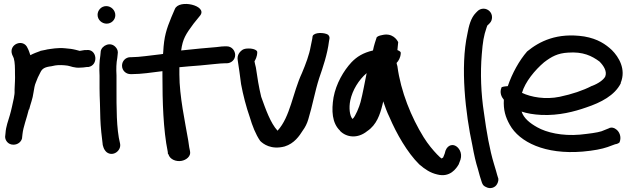

<svg xmlns="http://www.w3.org/2000/svg" viewBox="-20 -740 3185 974"><path d="M428 -400C482 -409 472 -494 418 -486H409C402 -485 396 -484 385 -482C385 -482 382 -482 380 -483L365 -487C356 -489 348 -491 340 -492L311 -495C273 -499 240 -492 218 -489L215 -488L185 -482L184 -481C170 -476 148 -468 134 -460C130 -472 126 -485 120 -496C99 -547 21 -516 42 -462C46 -452 48 -451 50 -444C56 -423 56 -395 56 -365C56 -352 57 -340 56 -332V-330C56 -315 54 -302 54 -286V-270C54 -260 50 -246 50 -241C44 -214 38 -183 30 -156C22 -128 10 -98 8 -65L6 -46C6 -29 20 -6 48 -6C71 -6 88 -21 92 -39V-41L94 -59C98 -97 115 -138 126 -184L128 -185C134 -211 146 -239 150 -271C153 -290 156 -309 162 -322L172 -347L185 -373C194 -392 207 -400 241 -404L260 -408C278 -411 302 -410 323 -407C337 -405 357 -394 389 -397C397 -397 407 -398 420 -400Z M521 -620C545 -620 565 -639 565 -663C565 -688 544 -709 519 -709C493 -709 475 -687 475 -665C475 -639 497 -620 521 -620ZM485 -291C485 -268 486 -243 487 -217L489 -138C490 -100 497 -35 501 -7V-5C503 0 503 1 505 8C508 18 516 28 521 32C553 57 597 24 589 -12C570 -87 571 -198 571 -291V-358C569 -390 570 -421 575 -446L577 -465C580 -479 575 -491 569 -498C543 -532 496 -510 491 -480V-479L489 -458C484 -429 483 -394 485 -356Z M642 -364H650C697 -364 748 -372 804 -379V-356C804 -227 808 -82 831 30L832 41L834 42C842 70 875 81 901 76C924 72 950 53 944 27C940 12 940 6 935 -27C919 -121 890 -252 890 -362V-399C918 -402 958 -405 996 -408C1053 -413 1097 -419 1121 -419H1130C1152 -419 1173 -436 1173 -461C1173 -483 1156 -505 1130 -505H1121C1112 -505 1100 -504 1077 -501C1036 -498 964 -491 899 -484C907 -543 922 -566 962 -620L996 -662C1033 -712 888 -746 867 -694L849 -652C825 -593 812 -556 808 -476C808 -474 807 -470 807 -466C805 -466 802 -466 798 -465C743 -459 687 -450 649 -450H642C617 -450 599 -430 599 -407C599 -382 619 -364 642 -364Z M1186 -434C1192 -399 1197 -357 1203 -313C1213 -259 1229 -197 1247 -146C1260 -102 1277 -58 1300 -25C1315 -10 1355 21 1424 3C1473 -12 1499 -51 1516 -78C1528 -94 1538 -114 1544 -135C1565 -203 1578 -278 1599 -343C1618 -398 1641 -465 1649 -531L1651 -542C1652 -547 1653 -556 1644 -564C1625 -576 1574 -577 1566 -557L1564 -543C1562 -535 1559 -521 1556 -504C1549 -463 1531 -415 1512 -370C1464 -267 1453 -148 1388 -77C1352 -116 1328 -185 1305 -249C1293 -298 1285 -349 1278 -398C1275 -412 1272 -420 1271 -429C1275 -436 1285 -452 1285 -476C1285 -485 1267 -494 1242 -494C1234 -494 1225 -494 1213 -489C1198 -480 1181 -462 1186 -434Z M1705 -75H1706C1738 -43 1794 -35 1843 -75C1891 -107 1908 -160 1920 -208C1921 -214 1923 -218 1924 -226C1933 -200 1943 -171 1956 -145C1991 -63 2046 34 2107 94C2136 119 2163 137 2198 145C2263 162 2295 115 2308 92V91L2316 70C2327 35 2307 7 2289 -1C2273 -9 2244 -4 2236 39L2228 59C2225 61 2223 62 2220 64C2215 61 2209 55 2197 43C2177 22 2152 -7 2129 -44C2067 -144 2013 -275 1996 -404C1995 -410 1992 -415 1992 -421C2001 -430 2012 -447 2013 -470C2014 -474 2012 -480 1996 -486C1997 -499 1999 -513 2000 -526C1994 -539 1970 -575 1918 -562C1901 -559 1896 -555 1891 -551C1886 -536 1877 -510 1872 -484C1821 -472 1790 -452 1763 -424C1723 -381 1685 -316 1672 -246C1661 -179 1664 -116 1705 -77ZM1757 -231C1768 -283 1800 -335 1840 -369C1830 -321 1821 -268 1809 -222C1803 -199 1783 -149 1769 -137H1768C1754 -152 1749 -193 1757 -231Z M2446 209C2466 220 2492 213 2502 193C2507 184 2511 170 2506 160L2502 147C2499 136 2495 121 2486 92C2464 20 2448 -71 2435 -168C2420 -265 2416 -370 2424 -464C2429 -528 2434 -558 2448 -599C2451 -607 2452 -611 2453 -612H2454L2464 -622C2473 -631 2476 -642 2476 -653C2476 -678 2455 -696 2433 -696C2421 -696 2410 -691 2403 -684L2394 -675C2368 -649 2358 -607 2351 -568C2314 -400 2342 -161 2376 -4C2385 46 2394 85 2404 116C2413 149 2416 161 2422 178C2429 203 2438 205 2446 209Z M3129 -320C3157 -389 3119 -451 3084 -486C3053 -515 3013 -543 2944 -555C2806 -576 2716 -530 2654 -479C2614 -433 2578 -368 2556 -303C2538 -302 2528 -299 2525 -298C2512 -270 2525 -247 2536 -234C2533 -183 2544 -146 2566 -107C2615 -19 2745 45 2936 29C2992 24 3033 16 3062 6L3100 -8C3114 -10 3120 -15 3123 -18C3135 -48 3120 -75 3104 -85C3095 -92 3083 -95 3072 -91L3071 -90L3031 -74C3009 -67 2970 -62 2922 -57C2831 -49 2752 -68 2706 -94C2668 -115 2637 -140 2626 -174C2652 -165 2687 -159 2726 -157C2816 -153 2894 -174 2954 -195C3029 -220 3098 -256 3129 -317ZM2628 -269C2644 -325 2694 -385 2740 -424C2778 -453 2809 -470 2861 -473C2938 -479 2983 -456 3021 -428C3043 -406 3061 -377 3050 -351C3041 -335 3017 -317 2983 -304H2982C2938 -281 2881 -262 2819 -249C2747 -234 2674 -247 2628 -269Z"/></svg>

Font: Stray Cat
Style: BlkExt
Weight: 900
Version: Version 1.0